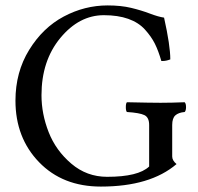

<svg xmlns="http://www.w3.org/2000/svg" viewBox="-20 -678 730 708"><path d="M377 -658Q426 -658 463.5 -649Q501 -640 532.5 -628Q564 -616 585 -613Q608 -510 608 -459Q593 -453 579 -453H575Q564 -491 551 -517Q538 -543 514.5 -569Q491 -595 453 -608.5Q415 -622 363 -622Q272 -622 202.5 -538Q133 -454 133 -327Q133 -258 159.5 -190.5Q186 -123 243 -74.5Q300 -26 375 -26Q490 -26 530 -64V-217Q530 -245 512.5 -253.5Q495 -262 448 -265Q444 -269 444 -283Q444 -297 448 -301Q536 -299 572 -299Q613 -299 661 -301Q666 -296 666 -283Q666 -270 661 -265Q638 -263 626.5 -252.5Q615 -242 615 -217V-101Q615 -86 631 -73Q534 10 352 10Q211 10 124 -80Q37 -170 37 -307Q37 -412 87.5 -494Q138 -576 215 -617Q292 -658 377 -658Z"/></svg>

Font: Triodion Unicode
Style: Normal
Weight: 400
Version: Version 1.1